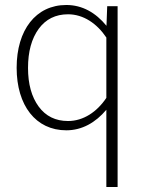

<svg xmlns="http://www.w3.org/2000/svg" viewBox="-20 -515 575 766"><path d="M46.4 -244.6C46.4 -94.2 122.6 4.9 244.6 4.9C307.1 4.9 361.3 -25.9 404.3 -77.1V231H449.2V-490.2H407.7L404.8 -412.1C361.8 -464.4 308.6 -495.1 244.6 -495.1C123 -495.1 46.4 -395.5 46.4 -244.6ZM91.8 -244.1C91.8 -309.1 106 -360.8 134.3 -399.9C162.6 -438.5 201.7 -458 251.5 -458C312.5 -458 366.7 -421.4 404.3 -365.2V-124.5C366.7 -68.4 312.5 -32.2 251.5 -32.2C201.7 -32.2 162.6 -51.3 134.3 -89.8C106 -128.4 91.8 -179.7 91.8 -244.1Z"/></svg>

Font: Estedad ExtraLight
Style: Regular
Weight: 200
Designer: Amin Abedi
Version: Version 7.3